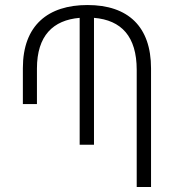

<svg xmlns="http://www.w3.org/2000/svg" viewBox="-20 -744 703 764"><path d="M71 -330H127V-471C127 -602 191 -664 297 -673V-168H354V-673C463 -664 524 -599 524 -466V0H581V-472C581 -638 490 -724 328 -724C172 -724 71 -644 71 -473Z"/></svg>

Font: Noto Sans Armenian SemiCondensed Light
Style: Regular
Weight: 300
Width: 4
Designer: Monotype Design Team
Foundry: Monotype Imaging Inc.
Version: Version 2.008